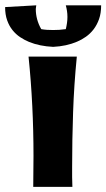

<svg xmlns="http://www.w3.org/2000/svg" viewBox="-70 -728 410 740"><path d="M226.1 -509.8Q215.3 -400.9 211.7 -294.9Q208 -189 208 -83Q208 -64.5 208 -45.7Q208 -26.9 209 -7.8H58.1Q58.1 -38.1 58.6 -67.9Q59.1 -97.7 59.1 -127Q59.1 -224.1 54.4 -319.3Q49.8 -414.6 40 -509.8ZM319.8 -707.5Q319.8 -677.2 311.8 -654.5Q303.7 -631.8 290.8 -615Q277.8 -598.1 261.2 -586.4Q244.6 -574.7 227.1 -567.4Q186 -549.8 134.8 -547.4Q83 -549.8 42 -566.4Q24.4 -573.7 7.8 -584.7Q-8.8 -595.7 -21.7 -611.8Q-34.7 -627.9 -42.5 -649.9Q-50.3 -671.9 -50.3 -700.7L69.8 -707.5Q69.8 -703.6 68.8 -700.4Q67.9 -697.3 67.9 -693.4Q67.9 -652.8 88.9 -615.7Q99.1 -613.8 110.8 -613Q122.6 -612.3 134.8 -612.3Q146 -612.3 158.4 -613Q170.9 -613.8 183.6 -615.7Q186.5 -627.4 188.2 -639.4Q189.9 -651.4 189.9 -662.6Q189.9 -674.8 188.2 -685.8Q186.5 -696.8 183.6 -707.5Z"/></svg>

Font: Galindo
Style: Regular
Weight: 400
Version: Version 1.000